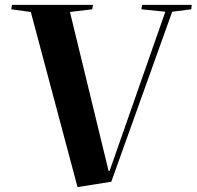

<svg xmlns="http://www.w3.org/2000/svg" viewBox="-20 -750 804 785"><path d="M424 -51H428L656 -702L558 -712L561 -730H764L762 -712L684 -702L435 -7L297 15L106 -701L26 -712L29 -730H360L357 -712L266 -701Z"/></svg>

Font: Literata 72pt
Style: Bold Italic
Weight: 700
Italic angle: -2°
Designer: Latin by Veronika Burian and Jose Scaglione. Greek by Irene Vlachou. Cyrillic by Vera Evstafieva
Foundry: TypeTogether
Version: Version 3.002